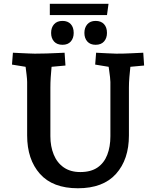

<svg xmlns="http://www.w3.org/2000/svg" viewBox="-20 -992 835 1027"><path d="M396.7 15Q262.1 15 193.6 -62.1Q125.2 -139.3 125.2 -267.3V-553.5Q125.2 -567.1 122.2 -592.1Q119.2 -617.2 116 -642.1Q112.8 -667.1 110.5 -679.5L164.2 -627L44.1 -646.5L49.1 -710Q67.5 -709 90.1 -708Q112.8 -707 134 -706Q155.1 -705 166.6 -705Q197.4 -705 229 -706Q260.6 -707 286.7 -708.3Q312.7 -709.6 325.5 -710L330.2 -641.5L208.5 -630.3L261.5 -679.5Q258.5 -659.5 255.7 -632.6Q252.9 -605.7 251.2 -577.3Q249.5 -548.9 249.5 -523.5V-263.5Q249.5 -209 267.3 -165.4Q285 -121.7 320.8 -96.7Q356.6 -71.7 409.5 -71.7Q466.1 -71.7 501.5 -96Q536.8 -120.2 553.6 -163.5Q570.5 -206.8 570.5 -263.5V-553.5Q570.5 -563.5 568.5 -580.1Q566.5 -596.8 563.8 -616Q561.1 -635.2 558.6 -652.3Q556.1 -669.4 554.5 -679.5L610.5 -626.6L489.1 -646.5L494.1 -710Q520.2 -709 552.1 -707Q584.1 -705 601.6 -705Q645.7 -705 682 -707Q718.3 -709 746.3 -710L750.9 -641.5L629.9 -630.3L683.5 -679.5Q680.5 -662.1 677.4 -635.2Q674.3 -608.3 672 -578.9Q669.6 -549.5 669.6 -523.5V-267.3Q669.6 -139.3 600.7 -62.1Q531.7 15 396.7 15ZM491.5 -752.4Q462.7 -752.4 447 -770.1Q431.4 -787.8 431.4 -815.9Q431.4 -844.1 447 -862.1Q462.7 -880.2 491.5 -880.2Q520.2 -880.2 536.2 -863.1Q552.2 -846.1 552.2 -815.9Q552.2 -788.1 536.5 -770.2Q520.8 -752.4 491.5 -752.4ZM314.5 -752.4Q285.1 -752.4 269.2 -769.9Q253.4 -787.5 253.4 -815.9Q253.4 -844.5 269.2 -862.3Q285.1 -880.2 314.5 -880.2Q342.5 -880.2 358.4 -863.1Q374.2 -846.1 374.2 -815.9Q374.2 -787.8 358.7 -770.1Q343.2 -752.4 314.5 -752.4ZM246.5 -911.5V-971.8H560.5L552.3 -911.5Z"/></svg>

Font: Andada Pro
Style: Regular
Weight: 400
Designer: Carolina Giovagnoli
Foundry: Huerta Tipografica
Version: Version 3.003